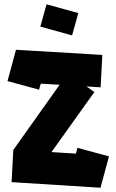

<svg xmlns="http://www.w3.org/2000/svg" viewBox="-20 -867 543 895"><path d="M449 8H447L34 -18L42 -168L258 -472L170 -477L162 -449L15 -489L54 -633V-635L457 -611L449 -460L383 -464L420 -438L220 -158L334 -151L341 -178L488 -138L449 6V8ZM316 -702 168 -743 197 -847 345 -806Z"/></svg>

Font: Blaka
Style: Regular
Weight: 400
Designer: Mohamed Gaber
Foundry: Kief Type Foundry
Version: Version 1.003; ttfautohint (v1.8.4.7-5d5b)